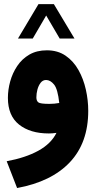

<svg xmlns="http://www.w3.org/2000/svg" viewBox="-20 -652 470 938"><path d="M168 -631.8H243.2L343.8 -463.9H271.5L205.6 -576.2L140.1 -463.9H67.9ZM255.9 -2.9Q235.4 0 218.8 0Q127.4 0 73 -43.5Q18.6 -86.9 18.6 -173.8Q18.6 -213.4 29.8 -254.2Q41 -294.9 64.2 -329.6Q87.4 -364.3 123.5 -385.3Q159.7 -406.2 209 -406.2Q262.2 -406.2 300.5 -379.9Q338.9 -353.5 363.3 -310.1Q387.7 -266.6 399.4 -214.4Q411.1 -162.1 411.1 -110.4Q411.1 45.4 321.3 140.6Q231.4 235.8 63.5 266.6L12.7 135.7Q104.5 118.7 167 84.5Q229.5 50.3 255.9 -2.9ZM269.5 -148.9Q262.2 -216.8 244.1 -239Q226.1 -261.2 205.1 -261.2Q189 -261.2 178.5 -247.6Q168 -233.9 162.8 -214.4Q157.7 -194.8 157.7 -176.3Q157.7 -159.7 167 -152.1Q176.3 -144.5 221.2 -144.5Q245.6 -144.5 269.5 -148.9Z"/></svg>

Font: Vazir Black FD-WOL
Style: Black-FD-WOL
Weight: 900
Designer: Saber Rastikerdar
Foundry: Saber Rastikerdar
Version: Version 30.0.0